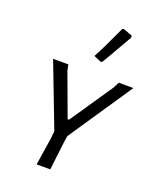

<svg xmlns="http://www.w3.org/2000/svg" viewBox="-139 -829 744 912"><g transform="rotate(20 233.0 -373.0)"><path d="M249 -176 244 -143 227 0H158L180 -143L183 -177L60 -498H137L143 -469L223 -252H230L376 -467L392 -498H466ZM328 -746 373 -729 374 -719 316 -618 285 -565 277 -562 240 -578Q266 -625 320 -743Z"/></g></svg>

Font: Alegreya Sans SC
Style: Italic
Weight: 400
Italic angle: -7°
Designer: Juan Pablo del Peral
Foundry: Huerta Tipografica
Version: Version 2.008; ttfautohint (v1.6)